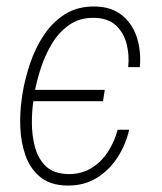

<svg xmlns="http://www.w3.org/2000/svg" viewBox="-20 -558 496 588"><path d="M300.8 -282.7 295.4 -248H62L68.4 -282.7ZM189 -24.9Q229 -24.4 259.8 -43.2Q290.5 -62 310.5 -93Q330.6 -124 340.3 -160.6H375.5Q365.2 -115.2 340.1 -76.2Q314.9 -37.1 276.4 -13.2Q237.8 10.7 187 10.3Q134.3 9.8 103 -16.1Q71.8 -42 57.9 -82.3Q43.9 -122.6 42.2 -167.7Q40.5 -212.9 46.4 -253.4L49.3 -273.9Q56.6 -317.4 72.3 -364Q87.9 -410.6 114.3 -450.4Q140.6 -490.2 179.4 -514.6Q218.3 -539.1 271.5 -538.1Q323.2 -537.1 355.2 -510Q387.2 -482.9 399.9 -440.9Q412.6 -398.9 408.2 -352.5H372.6Q376.5 -389.2 367.7 -423.6Q358.9 -458 335 -480.2Q311 -502.4 269 -503.4Q225.1 -504.4 193.1 -482.4Q161.1 -460.4 139.9 -425.5Q118.7 -390.6 105.5 -350.6Q92.3 -310.5 85.9 -273.9L83 -253.4Q77.6 -221.7 77.6 -182.4Q77.6 -143.1 87.2 -107.4Q96.7 -71.8 120.6 -48.8Q144.5 -25.9 189 -24.9Z"/></svg>

Font: Roboto Condensed ExtraLight
Style: Italic
Weight: 250
Italic angle: -12°
Designer: Christian Robertson
Foundry: Google
Version: Version 3.008; 2023